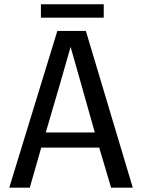

<svg xmlns="http://www.w3.org/2000/svg" viewBox="-20 -871 673 891"><path d="M22.9 0ZM596.2 0H495.6L440.4 -186H171.4L118.2 0H22.9L246.1 -727.5H378.4ZM419.9 -256.3 358.4 -474.6 307.6 -653.3Q279.3 -552.2 257.8 -479.5L192.4 -256.3ZM169.9 -851.1H461.4V-789.1H169.9Z"/></svg>

Font: Coda
Style: Regular
Weight: 400
Designer: vernon adams
Foundry: vernon adams
Version: Version 2.000; ttfautohint (v0.8) -r 50 -G 200 -x